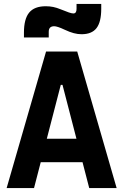

<svg xmlns="http://www.w3.org/2000/svg" viewBox="-20 -955 626 975"><path d="M13.7 0 213.9 -693.4H372.1L572.3 0H433.1L297.4 -523.9H288.6L152.8 0ZM114.7 -131.3V-250.5H466.3V-131.3ZM101.6 -764.6V-789.1Q101.6 -858.9 128.2 -891.1Q154.8 -923.3 212.4 -923.3Q231.9 -923.3 250 -919.7Q268.1 -916 288.1 -907.7Q314.5 -897 329.6 -891.8Q344.7 -886.7 352.5 -886.7Q368.7 -886.7 368.7 -909.7V-935.1H494.1V-910.6Q494.1 -843.3 470.2 -812.3Q446.3 -781.2 394 -781.2Q375 -781.2 354.5 -786.6Q334 -792 308.1 -804.2Q288.6 -813.5 275.6 -817.6Q262.7 -821.8 255.4 -821.8Q227.5 -821.8 227.5 -793.9V-764.6Z"/></svg>

Font: Cascadia Code
Style: Regular
Weight: 400
Monospace: yes
Designer: Aaron Bell
Foundry: Saja Typeworks
Version: Version 2106.017